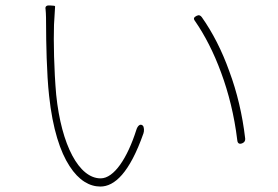

<svg xmlns="http://www.w3.org/2000/svg" viewBox="-20 -694 1020 704"><path d="M235 -85C269 -32 309 -10 348 -10C400 -10 455 -60 506 -205C509 -213 509 -229 503 -234C493 -242 484 -231 480 -218C447 -114 398 -40 349 -40C270 -40 205 -161 186 -347C178 -437 176 -544 178 -603C179 -624 181 -656 182 -670C182 -671 181 -673 177 -673L164 -674H161C150 -675 145 -669 147 -661C149 -643 149 -615 149 -600C149 -546 151 -423 160 -343C173 -221 201 -137 235 -85ZM821 -432C794 -508 759 -576 720 -631C715 -638 709 -640 701 -636C691 -631 688 -626 695 -617C731 -565 764 -501 791 -427C818 -354 839 -271 850 -180C851 -168 858 -164 869 -169C876 -172 880 -178 879 -186C869 -273 849 -357 821 -432Z"/></svg>

Font: GenSenRounded2 TW EL
Style: Regular
Weight: 250
Version: Version 2.100;PS 2.1;hotconv 16.6.51;makeotf.lib2.5.65220 DE